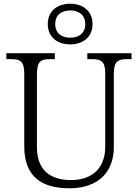

<svg xmlns="http://www.w3.org/2000/svg" viewBox="-20 -999 740 1029"><path d="M356 -761C423 -761 476 -799 476 -870C476 -941 423 -979 356 -979C289 -979 236 -941 236 -870C236 -799 289 -761 356 -761ZM356 -797C311 -797 276 -820 276 -870C276 -920 311 -943 356 -943C402 -943 437 -920 437 -870C437 -820 402 -797 356 -797ZM352 10C509 10 590 -79 590 -210V-603C590 -672 613 -682 660 -682H685V-714H448V-682H474C520 -682 544 -672 544 -605V-212C544 -111 487 -34 360 -34C251 -34 178 -86 178 -210V-603C178 -672 201 -682 248 -682H274V-714H14V-682H40C87 -682 110 -672 110 -605V-215C110 -52 203 10 352 10Z"/></svg>

Font: Noto Serif Lao Light
Style: Regular
Weight: 300
Designer: Monotype Design Team
Foundry: Monotype Imaging Inc.
Version: Version 2.003